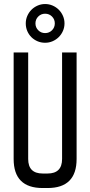

<svg xmlns="http://www.w3.org/2000/svg" viewBox="-20 -948 455 968"><path d="M366.2 -683.6V-146.5Q366.2 0 219.7 0H195.3Q48.8 0 48.8 -146.5V-683.6H122.1V-146.5Q122.1 -73.2 195.3 -73.2H219.7Q293 -73.2 293 -146.5V-683.6ZM305.2 -830.1Q305.2 -810.1 297.4 -792.2Q289.6 -774.4 276.4 -761.2Q263.2 -748 245.4 -740.2Q227.5 -732.4 207.5 -732.4Q187 -732.4 169.2 -740Q151.4 -747.6 138.2 -760.7Q125 -773.9 117.4 -791.7Q109.9 -809.6 109.9 -830.1Q109.9 -850.1 117.7 -867.9Q125.5 -885.7 138.7 -898.9Q151.9 -912.1 169.7 -919.9Q187.5 -927.7 207.5 -927.7Q227.5 -927.7 245.4 -919.9Q263.2 -912.1 276.4 -898.9Q289.6 -885.7 297.4 -867.9Q305.2 -850.1 305.2 -830.1ZM207.5 -878.9Q187 -878.9 172.9 -864.7Q158.7 -850.6 158.7 -830.1Q158.7 -809.6 172.9 -795.4Q187 -781.2 207.5 -781.2Q228 -781.2 242.2 -795.4Q256.3 -809.6 256.3 -830.1Q256.3 -850.6 242.2 -864.7Q228 -878.9 207.5 -878.9Z"/></svg>

Font: Saniretro
Style: Regular
Weight: 400
Designer: Jayvee D. Enaguas (Grand Chaos)
Version: Version 1.0 - 6/10/2013